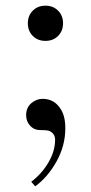

<svg xmlns="http://www.w3.org/2000/svg" viewBox="-20 -488 320 676"><path d="M72 -82Q72 -109 90 -124.5Q108 -140 130 -140Q169 -140 191 -108Q210 -82 210 -37Q210 25 179 80.5Q148 136 104 168L90 152Q127 124 150.5 84Q174 44 174 4Q174 -16 156 -26Q150 -30 122 -30Q100 -30 86 -45.5Q72 -61 72 -82ZM140 -344Q113 -344 95.5 -361.5Q78 -379 78 -406Q78 -433 95.5 -450.5Q113 -468 140 -468Q167 -468 184.5 -450.5Q202 -433 202 -406Q202 -379 184.5 -361.5Q167 -344 140 -344Z"/></svg>

Font: Old Standard TT
Style: Regular
Weight: 400
Designer: Alexey Kryukov <alexios@thessalonica.org.ru>
Version: Version 2.2